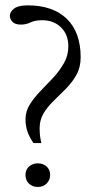

<svg xmlns="http://www.w3.org/2000/svg" viewBox="-20 -702 379 731"><path d="M107.4 -157.2Q89.8 -183.6 83.5 -204.1Q77.1 -224.6 77.1 -248Q77.1 -278.3 93.8 -304.7Q110.4 -331.1 134.8 -356Q159.2 -380.9 183.1 -406.7Q207 -432.6 223.6 -461.9Q240.2 -491.2 240.2 -525.4Q240.2 -570.3 212.4 -597.7Q184.6 -625 140.6 -625Q113.3 -625 96.2 -616.7Q79.1 -608.4 59.6 -608.4Q37.1 -608.4 27.3 -619.1Q17.6 -629.9 17.6 -641.6Q17.6 -657.2 33.7 -669.4Q49.8 -681.6 85.9 -681.6Q133.8 -681.6 171.4 -668.5Q209 -655.3 234.9 -629.9Q260.7 -604.5 273.9 -567.9Q287.1 -531.2 287.1 -484.4Q287.1 -446.3 271.5 -418Q255.9 -389.6 232.4 -365.7Q209 -341.8 185.5 -319.3Q162.1 -296.9 146.5 -271.5Q130.9 -246.1 130.9 -213.9Q130.9 -197.3 132.8 -182.1Q134.8 -167 137.7 -157.2ZM124 9.8Q110.4 9.8 99.6 3.9Q88.9 -2 83 -12.2Q77.1 -22.5 77.1 -36.1Q77.1 -48.8 83 -58.6Q88.9 -68.4 99.6 -74.2Q110.4 -80.1 124 -80.1Q144.5 -80.1 157.7 -67.9Q170.9 -55.7 170.9 -36.1Q170.9 -16.6 157.7 -3.4Q144.5 9.8 124 9.8Z"/></svg>

Font: Crimson Pro ExtraLight
Style: Regular
Weight: 250
Designer: Jacques Le Bailly
Foundry: Baron von Fonthausen
Version: Version 1.003